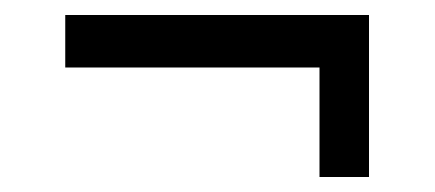

<svg xmlns="http://www.w3.org/2000/svg" viewBox="-20 -359 580 256"><path d="M406 -123V-269H67V-339H472V-123Z"/></svg>

Font: Manuale SemiBold
Style: Italic
Weight: 600
Italic angle: -11°
Designer: Eduardo Tunni / Pablo Cosgaya
Foundry: Eduardo Tunni / Pablo Cosgaya
Version: Version 1.002